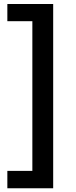

<svg xmlns="http://www.w3.org/2000/svg" viewBox="-20 -874 388 982"><path d="M252 88.9H17.6V0H145.5V-765.6H17.6V-853.5H252Z"/></svg>

Font: Acari Sans Neue Black
Style: Regular
Weight: 900
Designer: Alfredo Marco Pradil
Foundry: Alfredo Marco Pradil
Version: Version 1.045;June 16, 2019;FontCreator 11.5.0.2425 64-bit; 